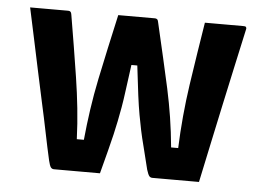

<svg xmlns="http://www.w3.org/2000/svg" viewBox="-44 -594 887 649"><g transform="rotate(5 400.0 -269.0)"><path d="M332 -538H456Q459 -538 461.5 -537Q464 -536 465.5 -534Q467 -532 468 -527Q483 -462 495.5 -408Q508 -354 518.5 -305.5Q529 -257 536.5 -209Q544 -161 549 -108H573Q575 -162 580 -216.5Q585 -271 593 -325.5Q601 -380 609.5 -434Q618 -488 626 -538Q647 -538 669 -538Q691 -538 713.5 -538Q736 -538 756 -538Q760 -538 762.5 -537.5Q765 -537 766.5 -534Q768 -531 766 -525Q752 -462 738 -397Q724 -332 709.5 -265.5Q695 -199 681 -132Q667 -65 653 0Q635 0 615 0Q595 0 574 0Q553 0 533 0Q513 0 495 0Q488 0 484 -5Q480 -10 475 -26Q464 -72 456 -102.5Q448 -133 443 -157Q438 -181 433 -208.5Q428 -236 423 -274.5Q418 -313 411 -374H391Q384 -324 379.5 -289Q375 -254 370.5 -228.5Q366 -203 361.5 -181Q357 -159 351.5 -135Q346 -111 337.5 -78.5Q329 -46 317 0Q294 0 265.5 0Q237 0 210 0Q183 0 161 0Q154 0 150 -5.5Q146 -11 142 -28Q132 -72 122 -121.5Q112 -171 100.5 -222.5Q89 -274 78 -327Q67 -380 55.5 -433Q44 -486 33 -538Q53 -538 74.5 -538Q96 -538 118 -538Q140 -538 161 -538Q165 -538 167.5 -537Q170 -536 171.5 -533.5Q173 -531 174 -525Q183 -472 191.5 -420Q200 -368 208 -316.5Q216 -265 221.5 -213Q227 -161 229 -108H253Q258 -160 265.5 -212Q273 -264 284 -317Q295 -370 307 -425Q319 -480 332 -538Z"/></g></svg>

Font: Recursive
Style: Bold
Weight: 700
Version: Version 1.085